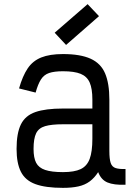

<svg xmlns="http://www.w3.org/2000/svg" viewBox="-20 -893 640 927"><path d="M284 14Q200 14 151 -4Q102 -22 81 -63.5Q60 -105 60 -174Q60 -250 81 -292.5Q102 -335 151 -352Q200 -369 284 -369H426V-412Q426 -465 413 -494.5Q400 -524 369.5 -536.5Q339 -549 284 -549Q242 -549 217 -540.5Q192 -532 177.5 -509Q163 -486 152 -446L72 -466Q89 -526 113.5 -562.5Q138 -599 179 -615.5Q220 -632 284 -632Q368 -632 417.5 -609.5Q467 -587 487.5 -538.5Q508 -490 508 -412V-164Q508 -125 514.5 -106Q521 -87 538.5 -81.5Q556 -76 586 -77V-1Q530 1 499 -12Q468 -25 454 -62Q436 -34 413 -17Q390 0 358.5 7Q327 14 284 14ZM284 -62Q339 -62 369.5 -76.5Q400 -91 413 -126Q426 -161 426 -223V-293H284Q229 -293 198 -284Q167 -275 154.5 -249.5Q142 -224 142 -174Q142 -131 154.5 -107Q167 -83 198 -72.5Q229 -62 284 -62ZM299 -676 244 -735 403 -873 458 -815Z"/></svg>

Font: Victor Mono Thin Medium
Style: Regular
Weight: 500
Monospace: yes
Version: Version 1.561;gftools[0.9.30]